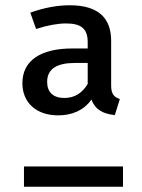

<svg xmlns="http://www.w3.org/2000/svg" viewBox="-20 -709 540 729"><path d="M71 -77V0H447V-77ZM224 -337C182 -337 159 -359 159 -398C159 -447 195 -470 265 -470H313V-390C292 -356 264 -337 224 -337ZM255 -525C134 -525 65 -479 65 -393C65 -321 116 -271 201 -271C252 -271 298 -289 327 -331C342 -292 371 -277 416 -272L435 -333C414 -340 402 -351 402 -384V-554C402 -640 354 -689 245 -689C198 -689 148 -680 95 -661L117 -599C160 -613 200 -620 230 -620C286 -620 313 -602 313 -549V-525Z"/></svg>

Font: Fira Math
Style: Regular
Weight: 400
Designer: Xiangdong Zeng
Foundry: Xiangdong Zeng
Version: Version 0.3.4